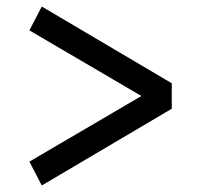

<svg xmlns="http://www.w3.org/2000/svg" viewBox="-20 -595 606 588"><path d="M506 -262 108 -27 70 -100 413 -301 70 -502 108 -575 506 -340Z"/></svg>

Font: Maitree Medium
Style: Regular
Weight: 500
Designer: CadsonDemak Team
Foundry: CadsonDemak
Version: Version 1.010